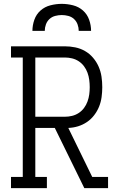

<svg xmlns="http://www.w3.org/2000/svg" viewBox="-20 -975 640 995"><path d="M37 0V-58H98V-677H37V-735H316Q343 -735 370 -729.5Q397 -724 420.5 -710.5Q444 -697 462 -676Q480 -655 491 -630Q502 -605 506 -578Q510 -551 510 -523Q510 -498 506.5 -472Q503 -446 493.5 -422.5Q484 -399 468 -378Q452 -357 430.5 -342.5Q409 -328 384.5 -320.5Q360 -313 334 -312L458 -58H540V0H417L264 -312H163V-58H223V0ZM163 -370H316Q335 -370 353.5 -374.5Q372 -379 388 -389.5Q404 -400 415.5 -415.5Q427 -431 433.5 -449Q440 -467 442.5 -485.5Q445 -504 445 -523Q445 -542 442.5 -561Q440 -580 433.5 -598Q427 -616 415.5 -631.5Q404 -647 388 -657.5Q372 -668 353.5 -672.5Q335 -677 316 -677H163ZM148 -815Q148 -844 158 -872.5Q168 -901 190 -920.5Q212 -940 241.5 -947.5Q271 -955 300 -955Q329 -955 358.5 -947.5Q388 -940 410 -920.5Q432 -901 442 -872.5Q452 -844 452 -815H388Q388 -832 382 -848.5Q376 -865 363.5 -876.5Q351 -888 334 -892.5Q317 -897 300 -897Q283 -897 266 -892.5Q249 -888 236.5 -876.5Q224 -865 218 -848.5Q212 -832 212 -815Z"/></svg>

Font: Iosevka Slab Light Extended
Style: Regular
Weight: 300
Width: 7
Monospace: yes
Designer: Belleve Invis
Foundry: Belleve Invis
Version: Version 11.1.0; ttfautohint (v1.8.3)